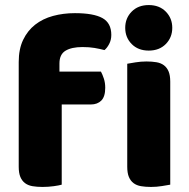

<svg xmlns="http://www.w3.org/2000/svg" viewBox="-20 -731 749 759"><path d="M54 -486Q54 -537 71.5 -573.5Q89 -610 119 -633.5Q149 -657 189.5 -668Q230 -679 276 -679Q350 -679 385 -659.5Q420 -640 420 -593Q420 -573 411.5 -557Q403 -541 393 -533Q374 -538 353.5 -541.5Q333 -545 306 -545Q263 -545 239 -530.5Q215 -516 215 -480V-448H379Q385 -437 390.5 -420.5Q396 -404 396 -384Q396 -349 380.5 -333.5Q365 -318 339 -318H224V-1Q214 2 192.5 5Q171 8 148 8Q126 8 108.5 5Q91 2 79 -7Q67 -16 60.5 -31.5Q54 -47 54 -72ZM475 -621Q475 -659 500.5 -685Q526 -711 568 -711Q610 -711 635.5 -685Q661 -659 661 -621Q661 -583 635.5 -557Q610 -531 568 -531Q526 -531 500.5 -557Q475 -583 475 -621ZM653 -1Q642 1 620.5 4.5Q599 8 577 8Q555 8 537.5 5Q520 2 508 -7Q496 -16 489.5 -31.5Q483 -47 483 -72V-479Q494 -481 515.5 -484.5Q537 -488 559 -488Q581 -488 598.5 -485Q616 -482 628 -473Q640 -464 646.5 -448.5Q653 -433 653 -408Z"/></svg>

Font: Baloo Bhai
Style: Regular
Weight: 400
Designer: Supriya Tembe, Noopur Datye and Ek Type
Foundry: Ek Type
Version: Version 1.443;PS 1.000;hotconv 16.6.51;makeotf.lib2.5.65220;